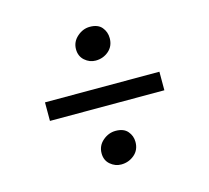

<svg xmlns="http://www.w3.org/2000/svg" viewBox="-84 -690 803 737"><g transform="rotate(-15 317.5 -322.0)"><path d="M320 -461.6Q296 -461.6 276.8 -478.4Q257.7 -495.3 257.7 -523.1Q257.7 -552.5 280.5 -572.6Q303.3 -592.8 330.9 -592.8Q363.3 -592.8 378.6 -574.3Q393.9 -555.7 393.9 -531.2Q393.9 -499.5 371.9 -480.5Q349.9 -461.6 320 -461.6ZM544.7 -357.1V-283.4H90V-357.1ZM249.2 -111.6Q249.2 -142 272.2 -161.7Q295.1 -181.4 323.3 -181.4Q355.3 -181.4 370.8 -163.1Q386.3 -144.9 386.3 -120.8Q386.3 -88.8 363.8 -69.9Q341.3 -51 311.4 -51Q287.7 -51 268.4 -67.4Q249.2 -83.9 249.2 -111.6Z"/></g></svg>

Font: Merriweather 7pt Light
Style: Regular
Weight: 300
Designer: Eben Sorkin
Foundry: Eben Sorkin
Version: Version 2.200;gftools[0.9.31]